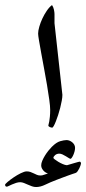

<svg xmlns="http://www.w3.org/2000/svg" viewBox="-112 -503 341 761"><path d="M209 145Q209 146.5 207.3 152.1Q205.6 157.7 202.6 163.8Q199.7 169.9 195.8 175.5Q191.9 181.2 187.5 182.6Q184.1 183.6 175.5 186.5Q167 189.5 156 193.4Q145 197.3 133.1 201.9Q121.1 206.5 110.8 210.4Q86.4 219.7 67.4 229Q48.3 238.3 31.2 238.3Q22.9 238.3 14.6 235.4Q6.3 232.4 -1.7 228.8Q-9.8 225.1 -17.3 222.2Q-24.9 219.2 -32.2 219.2Q-39.6 219.2 -48.1 221.9Q-56.6 224.6 -64.2 228Q-71.8 231.4 -77.4 234.1Q-83 236.8 -85 236.8Q-91.8 236.8 -91.8 229Q-91.8 226.6 -81.8 218Q-71.8 209.5 -58.1 200.2Q-44.4 190.9 -29.8 183.6Q-15.1 176.3 -5.9 176.3Q2 176.3 8.8 178.7Q15.6 181.2 22 184.3Q28.3 187.5 34.2 189.9Q40 192.4 45.9 192.4Q48.8 192.4 51 192.4Q53.2 192.4 56.2 191.7Q59.1 190.9 64.2 189.2Q69.3 187.5 78.1 184.6Q74.2 183.6 69.6 180.9Q64.9 178.2 61 174.1Q57.1 169.9 54.2 164.6Q51.3 159.2 51.3 152.3Q51.3 144 55.7 133.8Q60.1 123.5 66.4 113.3Q72.8 103 80.1 94Q87.4 85 93.3 79.1Q111.3 61 126.7 56.6Q142.1 52.2 152.3 52.2Q157.2 52.2 163.1 54.4Q168.9 56.6 174.1 60.8Q179.2 64.9 182.4 70.6Q185.5 76.2 185.5 83Q185.5 89.4 183.6 96.9Q181.6 104.5 178.7 111.1Q175.8 117.7 172.6 122.1Q169.4 126.5 167.5 126.5Q165.5 126.5 160.4 123.3Q155.3 120.1 148.9 116.2Q142.6 112.3 135.7 109.1Q128.9 106 123 106Q113.3 106 106.4 111.8Q99.6 117.7 99.6 123Q99.6 124.5 105.2 128.9Q110.8 133.3 118.9 138.2Q127 143.1 136.5 147.2Q146 151.4 153.3 151.9Q159.2 150.4 167 147.9Q174.8 145.5 182.6 143.3Q190.4 141.1 196.3 139.4Q202.1 137.7 203.6 137.7Q206.1 137.7 207.5 139.9Q209 142.1 209 145ZM135.3 -127Q135.3 -117.2 132.8 -103.8Q130.4 -90.3 126.7 -75.7Q123 -61 118.4 -47.1Q113.8 -33.2 109.4 -22Q105 -10.7 101.1 -3.9Q97.2 2.9 95.2 2.9Q90.8 2.9 85.2 0.5Q79.6 -2 79.6 -5.9Q79.6 -7.3 80.8 -11Q82 -14.6 83.3 -22Q84.5 -29.3 85.7 -40.5Q86.9 -51.8 86.9 -67.9Q86.9 -82 83.3 -107.9Q79.6 -133.8 74.5 -165Q69.3 -196.3 63 -229.7Q56.6 -263.2 51.5 -292Q46.4 -320.8 42.7 -341.8Q39.1 -362.8 39.1 -369.6Q39.1 -380.9 43.7 -397Q48.3 -413.1 55.9 -429.4Q63.5 -445.8 73.5 -460.4Q83.5 -475.1 94.2 -482.9Q99.6 -475.1 101.8 -464.6Q104 -454.1 104 -447.3V-411.1L135.3 -127Z"/></svg>

Font: Scheherazade
Style: Bold
Weight: 700
Version: Version 2.100 (build 932/914)